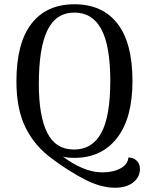

<svg xmlns="http://www.w3.org/2000/svg" viewBox="-20 -727 699 900"><path d="M224 17Q143 -42 100 -128.5Q57 -215 57 -346Q57 -525 127.5 -616Q198 -707 329 -707Q460 -707 530.5 -616.5Q601 -526 601 -347Q601 -173 528.5 -80Q456 13 329 13Q295 13 275 7Q318 40 366 60.5Q414 81 460 81Q510 81 544.5 62.5Q579 44 582 11Q607 12 621.5 27Q636 42 636 65Q636 103 604.5 128Q573 153 519 153Q453 153 378 114.5Q303 76 224 17ZM497 -347Q497 -512 455 -590Q413 -668 329 -668Q243 -668 202.5 -585.5Q162 -503 162 -333Q162 -183 201.5 -104.5Q241 -26 327 -26Q412 -26 454.5 -103.5Q497 -181 497 -347Z"/></svg>

Font: Arima Madurai Medium
Style: Regular
Weight: 500
Designer: Joana Correia and Natanael Gama
Foundry: NDISCOVER
Version: Version 1.020